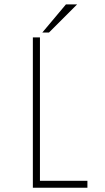

<svg xmlns="http://www.w3.org/2000/svg" viewBox="-20 -874 490 894"><path d="M177 -722.5 287 -853.5H339L208 -722.5ZM166 -32H387V0H133V-700H166Z"/></svg>

Font: League Mono Condensed Thin
Style: Regular
Weight: 100
Width: 1
Designer: Tyler Finck
Foundry: The League of Moveable Type / Tyler Finck
Version: Version 2.210